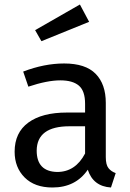

<svg xmlns="http://www.w3.org/2000/svg" viewBox="-20 -821 579 853"><path d="M473 12Q394 7 370 -67Q316 12 213 12Q134 12 89.5 -32.5Q45 -77 45 -147Q45 -232 106 -276.5Q167 -321 277 -321H358V-360Q358 -417 330.5 -440.5Q303 -464 248 -464Q190 -464 106 -436L83 -503Q177 -539 265 -539Q360 -539 405 -493Q450 -447 450 -364V-123Q450 -89 462 -74Q474 -59 494 -52ZM234 -57Q315 -57 358 -139V-260H289Q144 -260 143 -152Q143 -59 234 -57ZM164 -638 136 -687 335 -801 376 -724Z"/></svg>

Font: Trujillo
Style: Regular
Weight: 400
Designer: Fira Sans original fonts by bBox Type GmbH, Carrois Corporate GbR, & Edenspiekermann AG / Changes by Cristiano Sobral
Foundry: Fira Sans original fonts by bBox Type GmbH, Carrois Corporate GbR, & Edenspiekermann AG / Changes by Cristiano Sobral
Version: Version 4.301;October 17, 2021;FontCreator 14.0.0.2814 64-bi